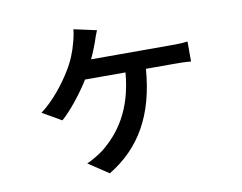

<svg xmlns="http://www.w3.org/2000/svg" viewBox="-77 -724 1154 916"><g transform="rotate(-10 500.0 -265.5)"><path d="M390 -463C403 -490 414 -518 422 -540C427 -558 434 -575 442 -595L332 -619C330 -598 325 -574 319 -554C309 -514 291 -469 264 -426C231 -372 176 -300 113 -253L205 -200C247 -236 307 -311 345 -373H541C526 -192 450 -92 369 -26C347 -9 310 13 286 23L384 88C538 -5 623 -151 640 -373H775C795 -373 830 -373 858 -370V-467C833 -463 797 -463 775 -463Z"/></g></svg>

Font: Genne Gothic Medium
Style: Regular
Weight: 500
Designer: Ryoko NISHIZUKA (kana & ideographs); Paul D. Hunt (Latin, Greek & Cyrillic); Wenlong ZHANG (bopomofo); Sandoll Communica
Foundry: Adobe Systems Incorporated
Version: Version 1.004;PS 1.004;hotconv 16.6.51;makeotf.lib2.5.65220